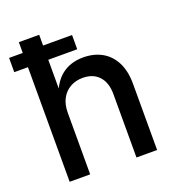

<svg xmlns="http://www.w3.org/2000/svg" viewBox="-132 -834 862 940"><g transform="rotate(-20 299.0 -364.0)"><path d="M177.7 -320.3V0H70.8V-727.5H176.8V-409.7H161.6Q185.5 -482.4 230.7 -516.1Q275.9 -549.8 340.3 -549.8Q396 -549.8 437.7 -526.4Q479.5 -502.9 502.9 -457.3Q526.4 -411.6 526.4 -344.2V0H418.9V-330.6Q418.9 -390.1 388.4 -423.3Q357.9 -456.5 304.2 -456.5Q268.1 -456.5 239.5 -440.7Q210.9 -424.8 194.3 -394.5Q177.7 -364.3 177.7 -320.3ZM-0.5 -597.2V-671.4H327.6V-597.2Z"/></g></svg>

Font: Inter 16pt Medium
Style: Regular
Weight: 500
Version: Version 4.001;git-66647c0bb